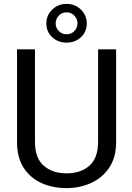

<svg xmlns="http://www.w3.org/2000/svg" viewBox="-20 -967 688 997"><path d="M489.3 -710.9H583V-230Q583 -149.9 547.4 -96.7Q511.7 -43.5 452.9 -16.8Q394 9.8 325.2 9.8Q252.9 9.8 194.6 -16.8Q136.2 -43.5 102.3 -96.7Q68.4 -149.9 68.4 -230V-710.9H161.6V-230Q161.6 -146.5 206.8 -106.7Q252 -66.9 325.2 -66.9Q399.4 -66.9 444.3 -106.7Q489.3 -146.5 489.3 -230ZM220.7 -845.2Q220.7 -887.2 251 -917Q281.2 -946.8 325.7 -946.8Q370.1 -946.8 400.4 -917Q430.7 -887.2 430.7 -845.2Q430.7 -802.2 400.4 -773.9Q370.1 -745.6 325.7 -745.6Q281.2 -745.6 251 -773.9Q220.7 -802.2 220.7 -845.2ZM269 -845.2Q269 -823.7 284.9 -806.4Q300.8 -789.1 325.7 -789.1Q350.6 -789.1 366.5 -805.9Q382.3 -822.8 382.3 -845.2Q382.3 -868.2 366.5 -885.5Q350.6 -902.8 325.7 -902.8Q300.8 -902.8 284.9 -885.5Q269 -868.2 269 -845.2Z"/></svg>

Font: Vazirmatn FD
Style: Regular
Weight: 400
Designer: Saber Rastikerdar
Foundry: Saber Rastikerdar
Version: Version 33.001